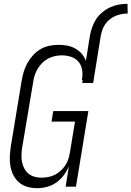

<svg xmlns="http://www.w3.org/2000/svg" viewBox="-20 -978 689 1006"><path d="M451 -790Q455 -813 463 -835.5Q471 -858 484 -878Q497 -898 516.5 -914Q536 -930 558 -940Q580 -950 603 -954Q626 -958 648 -958L649 -907Q633 -907 616.5 -904Q600 -901 584.5 -894.5Q569 -888 555.5 -877Q542 -866 532 -852Q522 -838 516.5 -822Q511 -806 508 -790ZM175 8Q148 8 123.5 1Q99 -6 80 -22Q61 -38 50 -60.5Q39 -83 34.5 -108Q30 -133 31.5 -159.5Q33 -186 37 -213L94 -558Q98 -581 105 -604Q112 -627 124 -648.5Q136 -670 153.5 -689Q171 -708 192.5 -720.5Q214 -733 238 -738Q262 -743 286 -743Q309 -743 331.5 -739Q354 -735 374 -724Q394 -713 408 -696.5Q422 -680 430 -659L451 -790H508L468 -543H411L413 -559H409Q414 -585 410.5 -610Q407 -635 392 -653.5Q377 -672 353 -680Q329 -688 304 -688Q286 -688 267.5 -684Q249 -680 232 -671Q215 -662 201.5 -648.5Q188 -635 178 -618.5Q168 -602 162 -584Q156 -566 154 -549L96 -204Q93 -185 92.5 -166Q92 -147 95.5 -129Q99 -111 107.5 -95Q116 -79 129.5 -68Q143 -57 160.5 -52Q178 -47 198 -47Q215 -47 233 -50.5Q251 -54 267 -62Q283 -70 297 -82.5Q311 -95 321.5 -110.5Q332 -126 337.5 -143Q343 -160 346 -177L373 -341H250L259 -396H443L378 0H324L341 -107Q331 -83 314.5 -60.5Q298 -38 275.5 -22Q253 -6 226.5 1Q200 8 175 8Z"/></svg>

Font: Iosevka Light Oblique
Style: Regular
Weight: 300
Italic angle: -9°
Monospace: yes
Designer: Belleve Invis
Foundry: Belleve Invis
Version: Version 32.5.0; ttfautohint (v1.8.4)